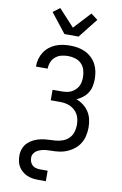

<svg xmlns="http://www.w3.org/2000/svg" viewBox="-123 -1054 846 1335"><g transform="rotate(10 300.0 -386.5)"><path d="M247 215Q226 215 206 212Q186 209 167.5 201Q149 193 133 179.5Q117 166 106.5 148.5Q96 131 92 111Q88 91 88 71Q88 45 97.5 20.5Q107 -4 125.5 -21.5Q144 -39 167.5 -50Q191 -61 216 -66Q241 -71 267 -72Q293 -73 318.5 -75Q344 -77 368.5 -86Q393 -95 411 -113Q429 -131 437 -156Q445 -181 445 -206Q445 -226 441.5 -244.5Q438 -263 429 -280Q420 -297 405.5 -310Q391 -323 374 -331Q357 -339 338 -342Q319 -345 300 -345H236V-419H300Q317 -419 334 -421.5Q351 -424 366 -431Q381 -438 394 -450Q407 -462 415 -476.5Q423 -491 426 -508Q429 -525 429 -542Q429 -568 421.5 -593Q414 -618 396 -636Q378 -654 353 -661.5Q328 -669 303 -669Q279 -669 256 -663.5Q233 -658 214.5 -643Q196 -628 186.5 -605.5Q177 -583 177 -560V-558H94V-561Q94 -587 101 -612.5Q108 -638 122 -660Q136 -682 156.5 -698.5Q177 -715 201 -725Q225 -735 251 -739Q277 -743 303 -743Q330 -743 357 -738.5Q384 -734 409 -722.5Q434 -711 454.5 -692Q475 -673 488 -649Q501 -625 506.5 -598Q512 -571 512 -544Q512 -518 507 -493Q502 -468 488.5 -446.5Q475 -425 454.5 -409Q434 -393 411 -383Q438 -373 461 -355.5Q484 -338 499.5 -314Q515 -290 521.5 -261.5Q528 -233 528 -204Q528 -188 526 -172.5Q524 -157 520.5 -141.5Q517 -126 510 -111Q503 -96 494 -83Q485 -70 473.5 -59Q462 -48 448.5 -39Q435 -30 420.5 -23Q406 -16 391 -11.5Q376 -7 360 -4.5Q344 -2 328 -1Q312 0 296 0Q280 0 264 1.5Q248 3 232.5 7.5Q217 12 203 19.5Q189 27 180 41Q171 55 171 71Q171 86 176 100Q181 114 192 124Q203 134 217.5 137.5Q232 141 247 141H300V215ZM250 -815 142 -952 190 -988 300 -869 410 -988 458 -952 350 -815Z"/></g></svg>

Font: Iosevka Aile
Style: Regular
Weight: 400
Designer: Belleve Invis
Foundry: Belleve Invis
Version: Version 28.0.1; ttfautohint (v1.8.4)